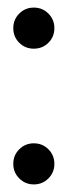

<svg xmlns="http://www.w3.org/2000/svg" viewBox="-20 -478 178 506"><path d="M69.2 -349.7Q46.3 -349.7 30.7 -365.3Q15 -381 15 -403.8Q15 -426.5 30.7 -442.2Q46.3 -458 69.2 -458Q91.8 -458 107.6 -442.2Q123.3 -426.5 123.3 -403.8Q123.3 -381 107.6 -365.3Q91.8 -349.7 69.2 -349.7ZM69.2 8Q46.5 8 30.8 -7.8Q15 -23.5 15 -46.2Q15 -68.8 30.8 -84.6Q46.5 -100.3 69.2 -100.3Q91.8 -100.3 107.6 -84.6Q123.3 -68.8 123.3 -46.2Q123.3 -23.5 107.6 -7.8Q91.8 8 69.2 8Z"/></svg>

Font: Epunda Slab Light
Style: Regular
Weight: 300
Designer: Simon Atzbach
Foundry: typofactur
Version: Version 1.102